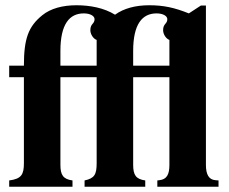

<svg xmlns="http://www.w3.org/2000/svg" viewBox="-20 -711 873 731"><path d="M812 0V-24L800 -25C775 -27 764 -47 764 -83V-690H745L699 -660C644 -682 603 -691 548 -691C496 -691 451 -679 418 -655C376 -681 323 -691 271 -691C219 -691 173 -679 141 -653C88 -610 71 -564 71 -461H15V-417H71V-90C71 -47 62 -30 15 -24V0H256V-24C220 -29 210 -45 210 -84V-417H348V-90C348 -47 340 -32 302 -24V0H533V-24C497 -29 487 -45 487 -84V-417H625V-83C625 -47 615 -28 587 -25L579 -24V0ZM625 -461H487V-517C487 -620 522 -660 576 -660C601 -660 617 -650 617 -638C617 -619 601 -622 601 -596C601 -580 613 -563 625 -559ZM348 -461H210V-517C210 -620 245 -660 299 -660C324 -660 340 -650 340 -638C340 -619 324 -622 324 -596C324 -580 336 -563 348 -559Z"/></svg>

Font: XITS Math
Style: Bold
Weight: 700
Designer: MicroPress Inc., with final additions and corrections provided by Coen Hoffman, Elsevier (retired)
Version: Version 1.105